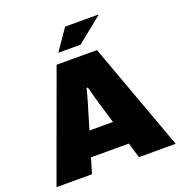

<svg xmlns="http://www.w3.org/2000/svg" viewBox="-154 -1017 1085 1149"><g transform="rotate(-20 389.0 -442.5)"><path d="M10 0 261 -688H518L769 0H535L506 -97H265L236 0ZM311 -251H461L428 -361Q424 -373 419 -390Q414 -407 409 -426Q404 -445 399 -463.5Q394 -482 390 -496H382Q378 -478 371.5 -455Q365 -432 358 -407.5Q351 -383 344 -361ZM295 -752 387 -885H595L597 -881L437 -752Z"/></g></svg>

Font: Archivo SemiBold Black
Style: Regular
Weight: 900
Version: Version 2.001